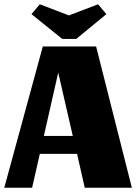

<svg xmlns="http://www.w3.org/2000/svg" viewBox="-27 -877 637 897"><path d="M333 -158H159L123 0H-7L173 -660H422L589 0H369ZM178 -242H313L245 -538ZM264 -695 120 -811 159 -857 295 -805 431 -857 470 -811 329 -695Z"/></svg>

Font: Sansita ExtraBold
Style: Regular
Weight: 800
Designer: Pablo Cosgaya
Foundry: Omnibus-Type
Version: Version 1.006